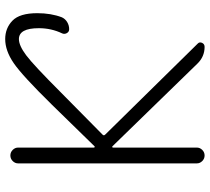

<svg xmlns="http://www.w3.org/2000/svg" viewBox="-54 -759 792 724"><g transform="rotate(-90 342.0 -397.0)"><path d="M152.3 -369.1Q151.4 -370.1 149.4 -369.6Q147.5 -369.1 147.5 -367.2V-50.8Q147.5 -39.1 138.7 -30.3Q129.9 -21.5 117.7 -21.5Q105.5 -21.5 96.7 -30.3Q87.9 -39.1 87.9 -50.8V-724.6Q87.9 -736.3 96.7 -745.1Q105.5 -753.9 117.7 -753.9Q129.9 -753.9 138.7 -745.1Q147.5 -736.3 147.5 -724.6V-439.5Q147.5 -436.5 149.4 -436Q151.4 -435.5 152.3 -436.5L309.6 -597.7Q418.9 -709 465.8 -741.2Q512.7 -773.4 556.6 -773.4Q597.7 -773.4 626 -746.1Q654.3 -718.8 654.3 -652.3Q654.3 -600.6 638.7 -559.6Q632.8 -546.9 620.6 -539.6Q608.4 -532.2 593.8 -532.2Q584 -532.2 579.1 -541Q574.2 -549.8 578.1 -558.6Q597.7 -599.6 597.7 -646.5Q597.7 -721.7 556.6 -721.7Q532.2 -721.7 495.6 -694.3Q459 -667 354.5 -562.5L196.3 -406.2Q191.4 -401.4 196.3 -396.5L539.1 -47.9Q546.9 -41 542.5 -31.2Q538.1 -21.5 527.3 -21.5Q490.2 -21.5 463.9 -48.8Z"/></g></svg>

Font: Gen Jyuu Gothic P Light
Style: Regular
Weight: 200
Designer: [Source Han Sans]
Ryoko NISHIZUKA  (kana & ideographs); Paul D. Hunt (Latin, Greek & Cyrillic); Wenlong ZHANG  (bopomofo
Version: Version 1.002.20150607